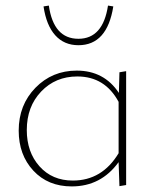

<svg xmlns="http://www.w3.org/2000/svg" viewBox="-20 -665 562 688"><path d="M261 -503Q210 -503 178 -538.5Q146 -574 136 -642L155 -645Q172 -526 261 -526Q349 -526 367 -645L386 -642Q364 -503 261 -503ZM408 -406 432 -410V-2L408 2L405 -84Q342 3 237 3Q152 3 99.5 -53.5Q47 -110 47 -197Q47 -289 107 -350.5Q167 -412 255 -412Q353 -412 406 -332ZM241 -18Q346 -18 405 -116V-300Q356 -391 257 -391Q179 -391 127.5 -337Q76 -283 76 -199Q76 -120 121.5 -69Q167 -18 241 -18Z"/></svg>

Font: EauTestInfant Extralight
Style: Regular
Weight: 250
Designer: Christian Thalmann (Catharsis Fonts)
Version: Version 0.001;PS 000.001;hotconv 1.0.88;makeotf.lib2.5.64775